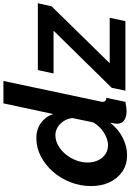

<svg xmlns="http://www.w3.org/2000/svg" viewBox="164 -934 780 1149"><g transform="rotate(-90 554.5 -360.0)"><path d="M201 10Q143 10 101.5 -18.5Q60 -47 37.5 -95.5Q15 -144 15 -205Q15 -270 38 -329Q61 -388 101.5 -434Q142 -480 193.5 -506.5Q245 -533 302 -533Q356 -533 394 -504.5Q432 -476 446 -432L510 -730H644L522 -154Q521 -149 520 -144.5Q519 -140 519 -136Q519 -115 543 -114L519 0Q501 3 487.5 5Q474 7 464 7Q429 7 408.5 -7.5Q388 -22 388 -50Q388 -55 389 -61Q390 -67 391 -74.5Q392 -82 394 -91Q356 -42 304 -16Q252 10 201 10ZM261 -104Q278 -104 297 -110.5Q316 -117 334.5 -128.5Q353 -140 369 -156.5Q385 -173 396 -192L422 -317Q419 -346 404 -369Q389 -392 367 -405.5Q345 -419 320 -419Q288 -419 258.5 -402.5Q229 -386 206 -358.5Q183 -331 169.5 -296.5Q156 -262 156 -226Q156 -192 169 -164Q182 -136 205.5 -120Q229 -104 261 -104ZM603 -82 945 -430H689L709 -524H1109L1091 -442L750 -94H1022L1002 0H586Z"/></g></svg>

Font: Raleway Thin
Style: Bold Italic
Weight: 700
Italic angle: -12°
Version: Version 4.026